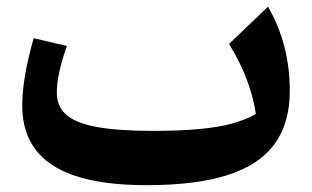

<svg xmlns="http://www.w3.org/2000/svg" viewBox="-20 -537 919 566"><path d="M734.2 -201.1Q704.4 -183.8 663.3 -172.6Q622.1 -161.5 565.3 -156.4Q508.5 -151.2 430.7 -151.2Q328.6 -151.2 266.3 -162.5Q203.9 -173.8 175.7 -198.5Q147.5 -223.2 147.5 -263.3Q147.5 -291.5 155 -325.6Q162.4 -359.7 177.2 -401.4L79.2 -424.4Q62.5 -364.8 54 -315.9Q45.6 -267 45.6 -225.5Q45.6 -107.7 135.7 -49.4Q225.8 8.9 412.5 8.9Q558.6 8.9 651.8 -21.2Q744.9 -51.2 789.6 -112.7Q834.3 -174.3 834.3 -269Q834.3 -406.6 770 -517.3L655.2 -407.5Q687.4 -355.3 707.1 -303.6Q726.8 -251.9 734.2 -201.1Z"/></svg>

Font: Pinar-VF
Style: Regular
Weight: 300
Designer: Amin Abedi
Version: Version 3.0